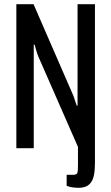

<svg xmlns="http://www.w3.org/2000/svg" viewBox="-20 -707 531 916"><path d="M354 189Q347 189 335.5 188Q324 187 313.5 184.5Q303 182 298 179V127H328Q346 127 349 118Q352 109 352 82V-6L163 -437Q159 -446 153.5 -464.5Q148 -483 145 -494H141Q141 -479 141 -462.5Q141 -446 141 -433V0H58V-687H140L328 -255Q331 -249 334 -239Q337 -229 340.5 -219Q344 -209 346 -203H350Q350 -216 350 -231.5Q350 -247 350 -259V-687H433V70Q433 104 428.5 127Q424 150 414 163.5Q404 177 389.5 183Q375 189 354 189Z"/></svg>

Font: Archivo ExtraCondensed
Style: Regular
Weight: 400
Width: 2
Designer: Hector Gatti
Foundry: Omnibus-Type
Version: Version 2.001